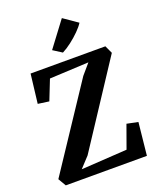

<svg xmlns="http://www.w3.org/2000/svg" viewBox="-179 -1116 1009 1222"><g transform="rotate(-20 326.0 -504.5)"><path d="M393.5 -616.5 453.5 -686.5 188.5 -673.5 135 -538 60 -548.5 83.5 -745.5H590L614.5 -692.5L246 -131.5L181 -61.5L491.5 -81L547.5 -236.5L623 -221L600 0H50.5L19.5 -53ZM323 -800.5H322.5L263 -838.5L391 -1009L486.5 -943Q472.5 -920.5 445 -893Q417.5 -865.5 385 -840.5Q352.5 -815.5 323 -800.5Z"/></g></svg>

Font: Merriweather
Style: Bold
Weight: 700
Designer: Eben Sorkin
Foundry: Eben Sorkin
Version: Version 2.100; ttfautohint (v1.7.19-72a1) -l 8 -r 50 -G 200 